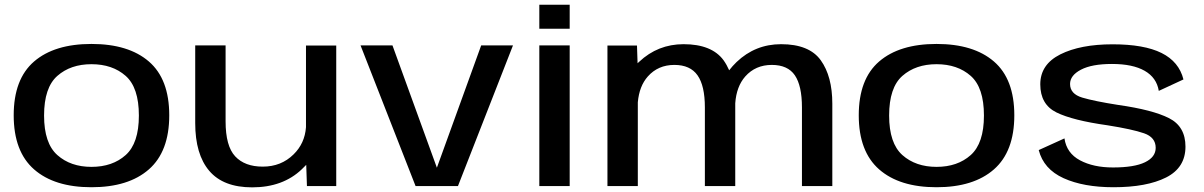

<svg xmlns="http://www.w3.org/2000/svg" viewBox="-20 -781 5054 806"><path d="M364 5Q208.5 5 123 -70Q37.5 -145 37.5 -297Q37.5 -449 123 -522.8Q208.5 -596.5 364 -596.5Q519.5 -596.5 605 -522.8Q690.5 -449 690.5 -297Q690.5 -145 605 -70Q519.5 5 364 5ZM364 -80.5Q452 -80.5 507.5 -130Q563 -179.5 563 -296Q563 -413.5 507.5 -462.5Q452 -511.5 364 -511.5Q276.5 -511.5 220.8 -462.5Q165 -413.5 165 -296Q165 -179.5 220.8 -130Q276.5 -80.5 364 -80.5Z M1268.5 0 1265.5 -89Q1257 -80 1247 -70.5Q1167.5 5.5 1038.5 5.5Q917.5 5.5 858.5 -63.8Q799.5 -133 799.5 -264.5V-590.5H927V-271.5Q927 -168 967.2 -124.8Q1007.5 -81.5 1083 -81.5Q1160.5 -81.5 1212.5 -133Q1259.5 -179 1264.5 -247V-590H1391.5V0Z M1724.5 0 1493.5 -590.5H1627.5L1814 -77L2000 -590.5H2133.5L1902.5 0Z M2244 0V-590.5H2371.5V0ZM2244 -761H2371.5V-660.5H2244Z M2530 0V-590H2654L2656.5 -515.5Q2659.5 -518.5 2663 -521.5Q2741.5 -595.5 2849.5 -595.5Q2968 -595.5 3017.5 -528Q3031 -509 3041 -486Q3054.5 -503.5 3072 -520.5Q3150.5 -595.5 3259 -595.5Q3377 -595.5 3425.5 -528Q3474 -460.5 3474 -345.5V0H3346.5V-330Q3346.5 -421 3316.8 -464.8Q3287 -508.5 3220 -508.5Q3151.5 -508.5 3108.5 -460Q3071.5 -418 3066.5 -347.5Q3066.5 -346.5 3066.5 -345.5V0H2939V-330Q2939 -421 2908.2 -464.8Q2877.5 -508.5 2811 -508.5Q2742.5 -508.5 2699.5 -460Q2663.5 -419.5 2657.5 -351.5V0Z M3911.5 5Q3756 5 3670.5 -70Q3585 -145 3585 -297Q3585 -449 3670.5 -522.8Q3756 -596.5 3911.5 -596.5Q4067 -596.5 4152.5 -522.8Q4238 -449 4238 -297Q4238 -145 4152.5 -70Q4067 5 3911.5 5ZM3911.5 -80.5Q3999.5 -80.5 4055 -130Q4110.5 -179.5 4110.5 -296Q4110.5 -413.5 4055 -462.5Q3999.5 -511.5 3911.5 -511.5Q3824 -511.5 3768.2 -462.5Q3712.5 -413.5 3712.5 -296Q3712.5 -179.5 3768.2 -130Q3824 -80.5 3911.5 -80.5Z M4654.5 5Q4528.5 5 4444.8 -33Q4361 -71 4340.5 -151L4448.5 -200Q4457.5 -138 4513.8 -108Q4570 -78 4652 -78Q4741.5 -78 4786.5 -99.8Q4831.5 -121.5 4831.5 -160.5Q4831.5 -204.5 4782.5 -221.5Q4733.5 -238.5 4629.5 -255Q4483 -275.5 4415 -309Q4347 -342.5 4347 -427Q4347 -510.5 4431.2 -552.8Q4515.5 -595 4650.5 -595Q4783 -595 4856.2 -558.5Q4929.5 -522 4948 -447.5L4844.5 -399.5Q4835.5 -455 4785.2 -483.8Q4735 -512.5 4648 -512.5Q4563.5 -512.5 4517.8 -488.5Q4472 -464.5 4472 -428.5Q4472 -386.5 4523.5 -371.2Q4575 -356 4674 -340.5Q4818.5 -320 4887.5 -285Q4956.5 -250 4956.5 -165.5Q4956.5 -77 4875.2 -36Q4794 5 4654.5 5Z"/></svg>

Font: Anybody ExtraExpanded Medium
Style: Regular
Weight: 500
Width: 8
Designer: Tyler Finck
Foundry: Etcetera Type Company
Version: Version 1.010; ttfautohint (v1.8.3) -l 8 -r 50 -G 200 -x 14 